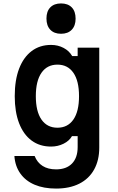

<svg xmlns="http://www.w3.org/2000/svg" viewBox="-20 -883 690 1120"><path d="M559 -22Q559 52 529 106Q499 160 442.5 188.5Q386 217 307 217Q235 217 182 194.5Q129 172 98.5 129Q68 86 64 27H182Q197 65 228.5 85Q260 105 307 105Q367 105 400 71Q433 37 433 -25V-89H400Q384 -61 350.5 -44.5Q317 -28 278 -28Q212 -28 164.5 -63Q117 -98 91.5 -164Q66 -230 66 -322Q66 -416 91.5 -482.5Q117 -549 164.5 -585Q212 -621 278 -621Q318 -621 351 -603.5Q384 -586 401 -556H433V-605H559ZM189 -322Q189 -233 222 -185.5Q255 -138 315 -138Q375 -138 408 -185.5Q441 -233 441 -322Q441 -411 408 -458.5Q375 -506 315 -506Q255 -506 222 -458.5Q189 -411 189 -322ZM336 -686Q296 -686 273.5 -709.5Q251 -733 251 -775Q251 -817 273.5 -840Q296 -863 336 -863Q376 -863 398.5 -840Q421 -817 421 -774Q421 -733 398.5 -709.5Q376 -686 336 -686Z"/></svg>

Font: Martian Mono SemiCondensed Medium
Style: Regular
Weight: 500
Width: 4
Designer: Roman Shamin
Foundry: Evil Martians
Version: Version 1.000